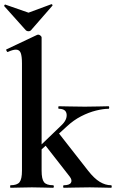

<svg xmlns="http://www.w3.org/2000/svg" viewBox="-29 -889 549 909"><path d="M21 0Q19 0 19 -6Q19 -12 21 -12Q52 -12 63.5 -26.5Q75 -41 75 -81V-589Q75 -623 69 -638.5Q63 -654 46 -654Q32 -654 8 -643Q5 -642 2 -648Q-1 -654 1 -655L147 -724Q150 -725 152 -725Q157 -725 162.5 -720.5Q168 -716 168 -712V-81Q168 -41 179.5 -26.5Q191 -12 222 -12Q226 -12 226 -6Q226 0 222 0Q202 0 176.5 -1Q151 -2 122 -2Q93 -2 67 -1Q41 0 21 0ZM273 0Q270 0 270 -6Q270 -12 273 -12Q300 -12 307 -24Q314 -36 301 -53L180 -208L248 -260L388 -81Q417 -44 443.5 -28Q470 -12 497 -12Q500 -12 500 -6Q500 0 497 0Q477 0 451 -1Q425 -2 396 -2Q356 -2 326.5 -1Q297 0 273 0ZM132 -149 126 -165 261 -295Q289 -321 286.5 -347.5Q284 -374 249 -374Q247 -374 247 -380Q247 -386 249 -386Q275 -386 301.5 -385Q328 -384 373 -384Q414 -384 438.5 -385Q463 -386 485 -386Q488 -386 488 -380Q488 -374 485 -374Q460 -374 425.5 -365.5Q391 -357 355 -338.5Q319 -320 287 -290ZM94 -745 -9 -860Q-10 -863 -7 -866Q-4 -869 -3 -867L106 -829L214 -869Q216 -870 218.5 -867Q221 -864 219 -862L117 -745Q113 -741 106 -741Q99 -741 94 -745Z"/></svg>

Font: Cormorant Light
Style: Regular
Weight: 300
Designer: Christian Thalmann (Catharsis Fonts)
Foundry: Catharsis Fonts
Version: Version 4.000